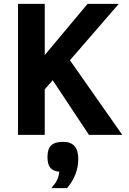

<svg xmlns="http://www.w3.org/2000/svg" viewBox="-20 -696 665 991"><path d="M439 0H611L341 -385L593 -676H432L211 -412V-676H73V0H211V-235L252 -282ZM225 114C225 161.8 241.9 187.2 286 190C282 227.8 269.2 246.6 245 275H326C364.7 229.7 384 179.3 384 124C384 65.3 358 36 306 36C248.4 36 225 60.4 225 114Z"/></svg>

Font: Fog Sans
Style: Bold
Weight: 700
Foundry: Intel Corporation
Version: Version 1.00